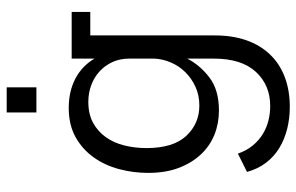

<svg xmlns="http://www.w3.org/2000/svg" viewBox="-180 -504 907 588"><g transform="rotate(-90 274.0 -210.5)"><path d="M459 -388V-6Q459 47 444.5 89Q430 131 402 161Q374 191 333 207Q292 223 240 223Q205 223 173 215Q141 207 114.5 191Q88 175 69 150Q50 125 41 92L97 64Q106 90 121.5 109Q137 128 156.5 140Q176 152 198 157.5Q220 163 243 163Q307 163 347.5 119Q388 75 388 -9V-91Q368 -52 330 -23Q292 6 229 6Q189 6 154.5 -8Q120 -22 94 -50Q68 -78 53 -118Q38 -158 38 -211Q38 -256 49.5 -299.5Q61 -343 85.5 -377.5Q110 -412 147.5 -433Q185 -454 237 -454Q288 -454 327 -433.5Q366 -413 388 -375V-445H531V-388ZM388 -269Q388 -297 377.5 -320Q367 -343 349 -359.5Q331 -376 307 -385Q283 -394 256 -394Q218 -394 191.5 -379.5Q165 -365 147.5 -340.5Q130 -316 122 -283.5Q114 -251 114 -216Q114 -134 151.5 -94Q189 -54 244 -54Q276 -54 302 -66Q328 -78 347 -97.5Q366 -117 376.5 -142Q387 -167 388 -192ZM223 -644H300V-553H223Z"/></g></svg>

Font: Zilla Slab Regular
Style: Regular
Weight: 400
Designer: Typotheque.com
Foundry: Typotheque type foundry
Version: Version 1.0; 2017